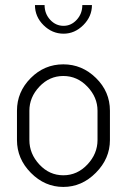

<svg xmlns="http://www.w3.org/2000/svg" viewBox="-20 -732 501 758"><path d="M47 -179V-295Q47 -369 101 -423.5Q155 -478 230 -478Q304 -478 359 -424Q414 -370 414 -295V-179Q414 -106 358.5 -50Q303 6 230 6Q157 6 102 -49.5Q47 -105 47 -179ZM96 -179Q96 -125 135.5 -82.5Q175 -40 230 -40Q285 -40 325 -82.5Q365 -125 365 -179V-295Q365 -348 325 -390Q285 -432 230 -432Q175 -432 135.5 -390Q96 -348 96 -295ZM118 -712H156Q156 -678 178 -654Q200 -630 231 -630Q261 -630 283 -654Q305 -678 305 -712H343Q343 -667 309 -633Q275 -599 231 -599Q186 -599 152 -632.5Q118 -666 118 -712Z"/></svg>

Font: Terminal Dosis
Style: Light
Weight: 300
Designer: EdgarTolentino, PabloImpallari, IginoMarini
Foundry: EdgarTolentino, PabloImpallari, IginoMarini
Version: Version 1.006